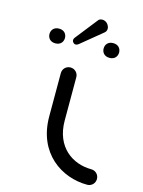

<svg xmlns="http://www.w3.org/2000/svg" viewBox="-125 -890 734 983"><g transform="rotate(15 242.5 -398.5)"><path d="M158 -268C158 -73 300 20 436 20C459 20 477 2 477 -21C477 -44 459 -62 436 -62C338 -62 240 -126 240 -268V-497C240 -520 222 -538 199 -538C176 -538 158 -520 158 -497ZM50 -676C50 -656 63 -637 91 -637C119 -637 132 -656 132 -676C132 -696 119 -715 91 -715C63 -715 50 -696 50 -676ZM337 -676C337 -656 350 -637 378 -637C406 -637 419 -656 419 -676C419 -696 406 -715 378 -715C350 -715 337 -696 337 -676ZM181 -692C175 -685 173 -677 176 -670C183 -658 194 -653 209 -665L320 -756C332 -765 334 -781 327 -794C318 -814 296 -821 280 -814C277 -813 273 -810 270 -805Z"/></g></svg>

Font: Fabada
Style: Regular
Weight: 400
Designer: deFharo
Foundry: deFharo.com
Version: Version 4.000 2011 initial release